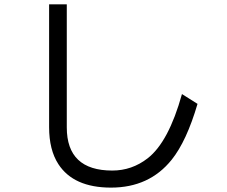

<svg xmlns="http://www.w3.org/2000/svg" viewBox="-20 -812 1040 880"><path d="M205.1 -792H286.1V-228Q286.1 -30.3 494.6 -30.3Q584.5 -30.3 656.7 -86.4Q752.9 -161.1 814 -380.9L885.3 -335.9Q835 -164.6 766.6 -79.6Q664.1 47.9 488.8 47.9Q317.4 47.9 247.6 -59.6Q205.1 -125 205.1 -229Z"/></svg>

Font: BIZ UDGothic
Style: Regular
Weight: 400
Monospace: yes
Designer: TypeBank Co., Ltd.
Foundry: Morisawa Inc.
Version: Version 1.05